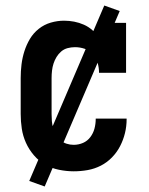

<svg xmlns="http://www.w3.org/2000/svg" viewBox="-20 -613 540 696"><path d="M247 8Q221 8 194 2.5Q167 -3 144 -16Q121 -29 103 -50Q85 -71 74 -95.5Q63 -120 59 -146.5Q55 -173 55 -200V-330Q55 -355 58 -379.5Q61 -404 68.5 -427.5Q76 -451 88.5 -472Q101 -493 120.5 -508.5Q140 -524 164 -531Q188 -538 212 -538Q231 -538 249 -534.5Q267 -531 284 -523.5Q301 -516 315 -503.5Q329 -491 339 -476V-530H437V-349H339Q339 -367 334 -385Q329 -403 317 -416.5Q305 -430 287.5 -436Q270 -442 252 -442Q238 -442 225 -438.5Q212 -435 202 -426.5Q192 -418 185 -406.5Q178 -395 174 -382.5Q170 -370 168.5 -356.5Q167 -343 167 -330V-200Q167 -187 168 -174Q169 -161 173 -148.5Q177 -136 183.5 -124.5Q190 -113 199.5 -104.5Q209 -96 221.5 -92Q234 -88 247 -88Q265 -88 281 -95Q297 -102 307.5 -116Q318 -130 322.5 -147Q327 -164 327 -182Q327 -182 327 -182Q327 -182 327 -183H439Q439 -182 439 -181.5Q439 -181 439 -181Q439 -155 433 -130.5Q427 -106 415.5 -83.5Q404 -61 386 -42.5Q368 -24 345.5 -12.5Q323 -1 298 3.5Q273 8 247 8ZM142 63 86 43 358 -593 414 -573Z"/></svg>

Font: Iosevka Slab
Style: Bold
Weight: 700
Monospace: yes
Designer: Belleve Invis
Foundry: Belleve Invis
Version: Version 11.1.1; ttfautohint (v1.8.3)